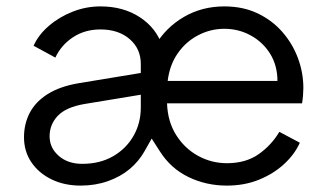

<svg xmlns="http://www.w3.org/2000/svg" viewBox="-20 -568 1023 600"><path d="M55 -139Q55 -181 73 -215.5Q91 -250 129 -274Q167 -298 226 -308L420 -340V-368Q420 -416 385 -446Q350 -476 294 -476Q245 -476 208 -451.5Q171 -427 153 -388L85 -425Q100 -459 132.5 -487Q165 -515 207 -531.5Q249 -548 294 -548Q365 -548 416.5 -514.5Q468 -481 487 -425L465 -426Q498 -482 554.5 -515Q611 -548 681 -548Q739 -548 784.5 -526.5Q830 -505 862 -468.5Q894 -432 911 -386.5Q928 -341 928 -293Q928 -283 927 -270.5Q926 -258 924 -245H502Q504 -188 530.5 -146Q557 -104 599 -81Q641 -58 689 -58Q748 -58 788 -86Q828 -114 853 -156L917 -122Q901 -86 868 -55.5Q835 -25 789.5 -6.5Q744 12 689 12Q624 12 568.5 -15Q513 -42 479 -96L454 -135L432 -96Q414 -64 385.5 -40Q357 -16 317.5 -2Q278 12 232 12Q181 12 141 -7.5Q101 -27 78 -61Q55 -95 55 -139ZM420 -232V-272L244 -243Q186 -233 160.5 -206Q135 -179 135 -142Q135 -106 163.5 -81Q192 -56 237 -56Q292 -56 333 -79.5Q374 -103 397 -143Q420 -183 420 -232ZM847 -315Q847 -363 824.5 -399.5Q802 -436 764 -457Q726 -478 681 -478Q638 -478 599.5 -458Q561 -438 535.5 -401.5Q510 -365 504 -315Z"/></svg>

Font: Kosmopol Plus Jakarta Sans
Style: Regular
Weight: 400
Designer: Gumpita Rahayu
Foundry: Tokotype
Version: Version 2.006